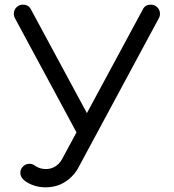

<svg xmlns="http://www.w3.org/2000/svg" viewBox="-20 -801 742 821"><path d="M351.6 -317.4 591.8 -762.7Q601.6 -781.2 625 -781.2Q641.1 -781.2 652.6 -769.8Q664.1 -758.3 664.1 -742.2Q664.1 -731 658.7 -722.2L313.5 -81.1Q302.7 -62 286.6 -45.9Q240.7 0 175.8 0Q124 0 85.4 -28.3Q66.9 -43 66.9 -61.5Q66.9 -77.6 78.4 -89.1Q89.8 -100.6 106 -100.6Q118.7 -100.6 128.4 -93.3Q149.4 -78.1 175.8 -78.1Q208 -78.1 231 -101.1Q240.2 -110.4 245.6 -121.1L307.1 -234.9L44.4 -722.2Q39.1 -731 39.1 -742.2Q39.1 -758.3 50.5 -769.8Q62 -781.2 78.1 -781.2Q100.6 -781.2 111.3 -762.7Z"/></svg>

Font: Comfortaa
Style: Regular
Weight: 400
Designer: Johan Aakerlund
Foundry: Johan Aakerlund
Version: Version 2.001; ttfautohint (v1.4.1)